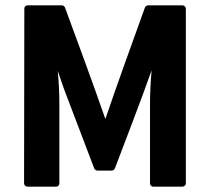

<svg xmlns="http://www.w3.org/2000/svg" viewBox="-20 -686 785 718"><path d="M70 0C70 5 75 12 83 12H190C195 12 202 8 202 0V-299C202 -335 200 -378 196 -421L219 -354L332 -57C334 -52 339 -48 344 -48H398C403 -48 408 -52 410 -57C456 -179 503 -299 547 -423C543 -381 541 -335 541 -299V0C541 5 545 12 553 12H662C667 12 675 8 675 0V-654C675 -659 670 -666 662 -666H534C530 -666 524 -663 522 -658C472 -519 422 -382 374 -241C325 -382 274 -519 223 -658C221 -663 216 -666 211 -666H83C78 -666 71 -662 71 -654Z"/></svg>

Font: Falling Sky
Style: Bd
Weight: 700
Designer: Paul D. Hunt
Foundry: Adobe Systems Incorporated
Version: Version 1.02